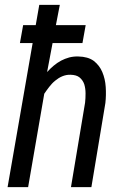

<svg xmlns="http://www.w3.org/2000/svg" viewBox="-20 -770 529 790"><path d="M196.3 -592.8H319.3L332.5 -666.5H210L226.1 -750H141.6L127 -666.5H75.2L62 -592.8H114.3L11.2 0H95.7L162.1 -384.3C168.5 -393.6 175.3 -403.3 182.6 -412.6C189.9 -421.9 197.8 -430.7 207 -438C215.8 -445.3 225.6 -451.7 236.3 -456.1C246.6 -460.4 258.3 -462.9 270.5 -462.4C286.6 -461.9 298.8 -458.5 307.6 -451.2C316.4 -443.8 322.8 -434.6 326.7 -423.3C330.1 -412.1 332 -399.4 332 -386.2C332 -373 331.5 -359.9 330.1 -347.7L272 0H356L413.6 -346.2C416 -367.7 416.5 -389.6 415 -412.1C413.6 -434.6 408.7 -455.1 400.9 -473.6C393.1 -492.2 381.3 -507.3 365.7 -519.5C349.6 -531.2 328.6 -537.1 302.2 -537.6C289.1 -538.1 276.9 -536.6 265.1 -533.7C252.9 -530.3 241.7 -525.9 231.4 -520.5C220.7 -514.6 210.4 -507.8 201.2 -500C191.4 -491.7 182.1 -482.9 173.8 -473.6Z"/></svg>

Font: Roboto Condensed
Style: Italic
Weight: 400
Designer: Google
Version: Version 1.000;PS 001.000;hotconv 1.0.88;makeotf.lib2.5.64775